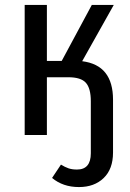

<svg xmlns="http://www.w3.org/2000/svg" viewBox="-20 -547 528 778"><path d="M438 -143V71Q438 138 400 174.5Q362 211 300 211Q235 211 191 174L227 120Q243 130 257.5 135Q272 140 292 140Q348 140 348 74V-137Q348 -189 328 -211.5Q308 -234 257 -234H170V0H80V-527H170V-300H230L352 -527H441L313 -299Q376 -291 407 -252Q438 -213 438 -143Z"/></svg>

Font: Fira Sans Condensed
Style: Regular
Weight: 400
Width: 3
Designer: bBox Type GmbH & Carrois Corporate GbR & Edenspiekermann AG
Foundry: bBox Type GmbH & Carrois Corporate GbR & Edenspiekermann AG
Version: Version 4.301